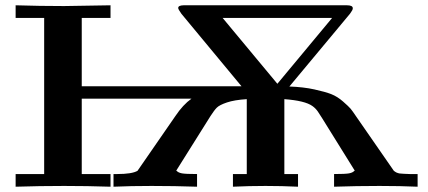

<svg xmlns="http://www.w3.org/2000/svg" viewBox="-20 -706 1619 726"><path d="M39.1 0V-47.9H147V-638.2H39.1V-686Q129.9 -683.1 222.2 -683.1Q239.3 -683.1 397.9 -686V-638.2H289.1V-379.9H893.1L666 -653.8Q653.8 -670.9 653.8 -675.8Q653.8 -685.5 673.8 -686H1292Q1314 -686 1314 -674.8Q1314 -670.9 1311.5 -666.5Q1309.1 -662.1 1306.2 -658.2L1303.2 -653.8L1074.2 -378.9Q1127.4 -377 1168.7 -367.9Q1210 -358.9 1232.9 -349.9Q1255.9 -340.8 1277.3 -322Q1298.8 -303.2 1305.9 -294.7Q1313 -286.1 1327.1 -265.1L1469.2 -60.1Q1470.2 -59.1 1474.1 -56.6Q1478 -54.2 1479 -53.7Q1480 -53.2 1485.1 -51.5Q1490.2 -49.8 1494.6 -49.8Q1499 -49.8 1508.1 -48.8Q1517.1 -47.9 1529.5 -47.9Q1542 -47.9 1559.1 -47.9V0Q1494.1 -2.9 1415 -2.9Q1328.1 -2.9 1243.2 0V-47.9Q1286.1 -47.9 1300 -50.5Q1314 -53.2 1319.8 -60.1H1321.8Q1280.8 -125 1231 -206.1Q1189.9 -272.9 1181.4 -284.9Q1172.9 -296.9 1161.1 -305.2Q1133.3 -325.2 1055.2 -331.1V-47.9H1106.9V0Q1045.9 -2.9 983.9 -2.9Q921.9 -2.9 860.8 0V-47.9H913.1V-331.1Q866.2 -328.1 838.1 -318.6Q810.1 -309.1 800 -299.1Q790 -289.1 775.9 -267.1L646 -60.1H647.9Q653.8 -53.2 668 -50.5Q682.1 -47.9 725.1 -47.9V0Q640.1 -2.9 553.2 -2.9Q474.1 -2.9 409.2 0V-47.9H422.9Q479 -47.9 500 -60.1L643.1 -267.1Q671.9 -310.1 704.1 -333H289.1V-47.9H397.9V0Q310.1 -2.9 222.2 -2.9Q129.9 -2.9 39.1 0ZM821.8 -638.2 1028.8 -389.2 1235.8 -638.2Z"/></svg>

Font: CMU Serif
Style: Bold
Weight: 700
Version: Version 0.7.0